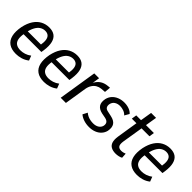

<svg xmlns="http://www.w3.org/2000/svg" viewBox="113 -1465 2302 2302"><g transform="rotate(45 1264.0 -314.5)"><path d="M227 9Q152 9 106.5 -22.5Q61 -54 46 -115.5Q31 -177 48 -267Q65 -345 99 -396.5Q133 -448 181.5 -474Q230 -500 288 -500Q346 -500 382 -474.5Q418 -449 431.5 -396.5Q445 -344 434 -262L428 -224H111L121 -284H377L359 -266Q370 -330 364 -366.5Q358 -403 337 -420Q316 -437 282 -437Q247 -437 217 -418Q187 -399 165.5 -359.5Q144 -320 132 -259L128 -234Q117 -173 126 -134.5Q135 -96 163 -78Q191 -60 236 -60Q269 -60 304.5 -71Q340 -82 373 -107L396 -47Q358 -17 313.5 -4Q269 9 227 9Z M702 9Q627 9 581.5 -22.5Q536 -54 521 -115.5Q506 -177 523 -267Q540 -345 574 -396.5Q608 -448 656.5 -474Q705 -500 763 -500Q821 -500 857 -474.5Q893 -449 906.5 -396.5Q920 -344 909 -262L903 -224H586L596 -284H852L834 -266Q845 -330 839 -366.5Q833 -403 812 -420Q791 -437 757 -437Q722 -437 692 -418Q662 -399 640.5 -359.5Q619 -320 607 -259L603 -234Q592 -173 601 -134.5Q610 -96 638 -78Q666 -60 711 -60Q744 -60 779.5 -71Q815 -82 848 -107L871 -47Q833 -17 788.5 -4Q744 9 702 9Z M980 0 1058 -491H1140L1123 -383H1118Q1142 -437 1182 -466Q1222 -495 1280 -500L1313 -503L1306 -425L1246 -420Q1214 -417 1186 -400.5Q1158 -384 1139 -354Q1120 -324 1113 -283L1068 0Z M1467 9Q1417 9 1374.5 -5.5Q1332 -20 1305 -44L1336 -103Q1356 -86 1378 -76Q1400 -66 1424 -61.5Q1448 -57 1471 -57Q1515 -57 1544.5 -76Q1574 -95 1582 -128Q1588 -161 1574 -180Q1560 -199 1526 -206L1464 -218Q1405 -231 1381 -267Q1357 -303 1369 -366Q1379 -408 1405.5 -437.5Q1432 -467 1472.5 -483.5Q1513 -500 1562 -500Q1590 -500 1616.5 -494Q1643 -488 1665 -476.5Q1687 -465 1702 -447L1668 -388Q1647 -412 1615.5 -423Q1584 -434 1554 -434Q1513 -434 1484 -415Q1455 -396 1447 -358Q1442 -328 1454 -308.5Q1466 -289 1500 -283L1560 -270Q1623 -257 1647.5 -220.5Q1672 -184 1660 -120Q1651 -82 1624.5 -52.5Q1598 -23 1557.5 -7Q1517 9 1467 9Z M1918 9Q1872 9 1841 -8Q1810 -25 1798.5 -61Q1787 -97 1795 -154L1838 -426H1760L1770 -491H1851L1875 -638H1959L1935 -491H2069L2059 -426H1925L1882 -161Q1874 -107 1889 -85Q1904 -63 1943 -63Q1958 -63 1975 -67Q1992 -71 2005 -77L2009 -12Q1992 -2 1967 3.5Q1942 9 1918 9Z M2280 9Q2205 9 2159.5 -22.5Q2114 -54 2099 -115.5Q2084 -177 2101 -267Q2118 -345 2152 -396.5Q2186 -448 2234.5 -474Q2283 -500 2341 -500Q2399 -500 2435 -474.5Q2471 -449 2484.5 -396.5Q2498 -344 2487 -262L2481 -224H2164L2174 -284H2430L2412 -266Q2423 -330 2417 -366.5Q2411 -403 2390 -420Q2369 -437 2335 -437Q2300 -437 2270 -418Q2240 -399 2218.5 -359.5Q2197 -320 2185 -259L2181 -234Q2170 -173 2179 -134.5Q2188 -96 2216 -78Q2244 -60 2289 -60Q2322 -60 2357.5 -71Q2393 -82 2426 -107L2449 -47Q2411 -17 2366.5 -4Q2322 9 2280 9Z"/></g></svg>

Font: Nunito Sans 10pt Condensed Medium
Style: Italic
Weight: 500
Width: 3
Italic angle: -9°
Designer: Vernon Adams
Foundry: Vernon Adams
Version: Version 3.101;gftools[0.9.27]